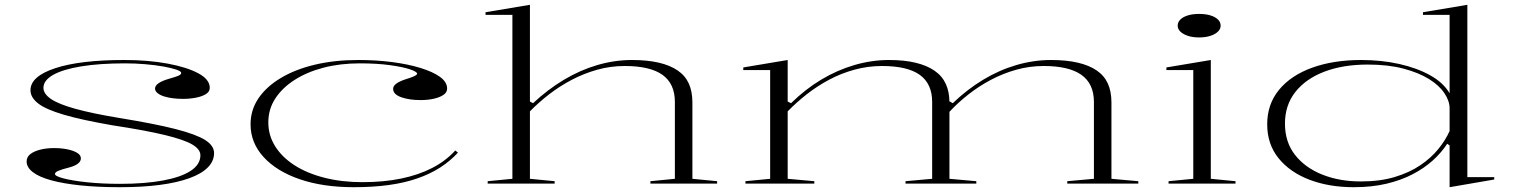

<svg xmlns="http://www.w3.org/2000/svg" viewBox="-20 -765 6309 800"><path d="M480 15Q388 15 315.5 7.5Q243 0 192.5 -14Q142 -28 116.5 -48Q91 -68 91 -92Q91 -111 106.5 -123Q122 -135 148 -141.5Q174 -148 205 -148Q235 -148 260 -143Q285 -138 301 -128.5Q317 -119 317 -105Q317 -93 305 -83.5Q293 -74 271 -68Q236 -59 222.5 -53Q209 -47 209 -40Q209 -31 245.5 -21.5Q282 -12 343.5 -5.5Q405 1 480 1Q584 1 659.5 -13Q735 -27 775 -53.5Q815 -80 815 -118Q815 -143 781 -163Q747 -183 666.5 -202.5Q586 -222 448 -243Q321 -265 246 -287Q171 -309 139 -334Q107 -359 107 -389Q107 -447 210.5 -481Q314 -515 498 -515Q598 -515 678.5 -500Q759 -485 806.5 -459.5Q854 -434 854 -399Q854 -383 838 -373Q822 -363 796.5 -358Q771 -353 742 -353Q721 -353 700.5 -355.5Q680 -358 663 -363.5Q646 -369 636 -377.5Q626 -386 626 -396Q626 -420 685 -437Q714 -445 724.5 -450Q735 -455 735 -461Q735 -468 714.5 -475Q694 -482 660 -488Q626 -494 584.5 -497.5Q543 -501 501 -501Q395 -501 318.5 -488.5Q242 -476 201.5 -453Q161 -430 161 -399Q161 -374 192.5 -352.5Q224 -331 294.5 -311.5Q365 -292 480 -273Q627 -249 712.5 -227Q798 -205 835 -181.5Q872 -158 872 -127Q872 -94 846 -67.5Q820 -41 769 -22.5Q718 -4 645.5 5.5Q573 15 480 15Z M1454 15Q1326 15 1229.5 -18Q1133 -51 1078.5 -110.5Q1024 -170 1024 -247Q1024 -307 1057 -355.5Q1090 -404 1150 -440Q1210 -476 1292 -495.5Q1374 -515 1473 -515Q1547 -515 1613 -506.5Q1679 -498 1731.5 -482Q1784 -466 1813.5 -444.5Q1843 -423 1843 -396Q1843 -380 1827.5 -369.5Q1812 -359 1787 -353.5Q1762 -348 1732 -348Q1685 -348 1651.5 -360Q1618 -372 1618 -395Q1618 -407 1632 -417Q1646 -427 1671 -435Q1718 -449 1718 -458Q1718 -466 1688.5 -476Q1659 -486 1605 -493.5Q1551 -501 1479 -501Q1397 -501 1328 -483Q1259 -465 1207.5 -432Q1156 -399 1127 -354.5Q1098 -310 1098 -255Q1098 -201 1126.5 -155.5Q1155 -110 1207 -76.5Q1259 -43 1331.5 -24.5Q1404 -6 1490 -6Q1579 -6 1651.5 -21Q1724 -36 1780.5 -65Q1837 -94 1877 -138L1888 -129Q1856 -94 1814 -67Q1772 -40 1718.5 -21.5Q1665 -3 1599.5 6Q1534 15 1454 15Z M2968 -10V0H2690V-10L2792 -20V-340Q2792 -416 2740.5 -453Q2689 -490 2583 -490Q2524 -490 2468.5 -474.5Q2413 -459 2362.5 -432.5Q2312 -406 2268 -372Q2224 -338 2188 -301V-20L2291 -10V0H2012V-10L2115 -20V-703H2003V-714L2188 -745V-342L2201 -335Q2262 -392 2329.5 -432.5Q2397 -473 2469 -494Q2541 -515 2613 -515Q2677 -515 2724.5 -504Q2772 -493 2803.5 -471.5Q2835 -450 2850 -417Q2865 -384 2865 -338V-20Z M3086 0V-10L3189 -20V-473H3077V-484L3262 -515V-342L3276 -335Q3335 -393 3401.5 -433Q3468 -473 3540 -494Q3612 -515 3684 -515Q3748 -515 3795.5 -503.5Q3843 -492 3874.5 -470Q3906 -448 3921 -415Q3936 -382 3936 -338V-20L4048 -10V0H3753V-10L3864 -20V-340Q3864 -416 3812.5 -453Q3761 -490 3655 -490Q3597 -490 3541.5 -475Q3486 -460 3436 -433.5Q3386 -407 3342.5 -373Q3299 -339 3262 -301V-20L3373 -10V0ZM4427 0V-10L4538 -20V-340Q4538 -416 4486 -453Q4434 -490 4329 -490Q4270 -490 4214.5 -474.5Q4159 -459 4109 -432.5Q4059 -406 4015 -371.5Q3971 -337 3936 -299V-343L3950 -335Q4009 -392 4076 -432.5Q4143 -473 4215 -494Q4287 -515 4359 -515Q4423 -515 4470.5 -504Q4518 -493 4549.5 -471.5Q4581 -450 4596 -417Q4611 -384 4611 -338V-20L4723 -10V0Z M4976 -609Q4950 -609 4930 -615.5Q4910 -622 4898.5 -633Q4887 -644 4887 -658Q4887 -673 4898.5 -684Q4910 -695 4930 -701Q4950 -707 4976 -707Q5003 -707 5023 -701Q5043 -695 5054.5 -684Q5066 -673 5066 -658Q5066 -644 5054.5 -633Q5043 -622 5023 -615.5Q5003 -609 4976 -609ZM4849 0V-10L4952 -20V-473H4840V-484L5025 -515V-20L5128 -10V0Z M6094 -745V-27H6206V-17L6020 15V-159L6010 -166Q5986 -129 5950 -96.5Q5914 -64 5866 -39Q5818 -14 5757 0.5Q5696 15 5621 15Q5518 15 5436.5 -16Q5355 -47 5307.5 -105.5Q5260 -164 5260 -247Q5260 -331 5309.5 -391Q5359 -451 5447.5 -483Q5536 -515 5652 -515Q5736 -515 5810 -498.5Q5884 -482 5939.5 -451Q5995 -420 6020 -376V-703H5909V-714ZM5679 -496Q5576 -496 5498.5 -466.5Q5421 -437 5377.5 -382Q5334 -327 5334 -250Q5334 -173 5376 -119.5Q5418 -66 5489.5 -37.5Q5561 -9 5650 -9Q5730 -9 5791.5 -27.5Q5853 -46 5898 -76.5Q5943 -107 5973 -144Q6003 -181 6020 -219V-314Q6020 -344 5998.5 -376.5Q5977 -409 5934.5 -435.5Q5892 -462 5828 -479Q5764 -496 5679 -496Z"/></svg>

Font: Kalnia Expanded ExtraLight
Style: Regular
Weight: 250
Width: 7
Designer: Frida Medrano
Foundry: Frida Medrano
Version: Version 1.105